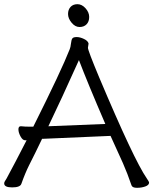

<svg xmlns="http://www.w3.org/2000/svg" viewBox="-21 -888 732 917"><path d="M405 -807Q405 -785 392.5 -772Q380 -759 359 -759Q338 -759 321 -779.5Q304 -800 304 -821Q304 -842 316 -855Q328 -868 349 -868Q370 -868 387.5 -848.5Q405 -829 405 -807ZM402 -680 399 -660Q399 -647 452 -520Q619 -124 680 -36Q691 -20 691 -16Q691 -4 673 2.5Q655 9 633 9Q611 9 607 -3Q588 -59 566 -109L507 -239L184 -225H180Q164 -191 148 -159L118 -99Q99 -61 81 -10Q75 7 37 7Q-1 7 -1 -12Q-1 -18 3 -23.5Q7 -29 11 -36.5Q15 -44 24.5 -62Q34 -80 53.5 -116.5Q73 -153 106 -218H99Q87 -218 77 -236.5Q67 -255 67 -270Q67 -285 78 -285H80Q98 -283 119 -283H138Q273 -553 312 -653Q316 -662 318 -680.5Q320 -699 325 -705Q330 -711 345.5 -711Q361 -711 380 -702Q399 -693 402 -680ZM482 -296Q397 -493 356 -601Q273 -416 210 -285Z"/></svg>

Font: Moon Stars Kai T
Style: Regular
Weight: 400
Designer: GuiWonder
Version: Version 1.101